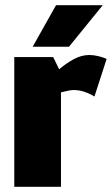

<svg xmlns="http://www.w3.org/2000/svg" viewBox="-20 -720 431 740"><path d="M344 -348Q303 -373 264 -373Q256 -373 243 -370.5Q230 -368 215 -364V0H35V-500H185L208 -453Q235 -476 264.5 -492Q294 -508 324 -508Q324 -508 325 -508Q341 -508 359.5 -503.5Q378 -499 391 -493ZM376 -700 246 -540H106L196 -700Z"/></svg>

Font: Epunda Sans Black
Style: Regular
Weight: 900
Designer: Simon Atzbach
Foundry: typofactur
Version: Version 2.204; ttfautohint (v1.8.4.7-5d5b)